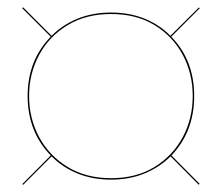

<svg xmlns="http://www.w3.org/2000/svg" viewBox="-20 -649 610 528"><path d="M43.5 -140.5 41.5 -143 119.5 -221.5Q56 -287 56 -385Q56 -483 119.5 -548L41 -626.5L43.5 -629L122 -550.5Q151.5 -580.5 193 -597.5Q234.5 -614.5 285.5 -614.5Q336.5 -614.5 378 -597.5Q419.5 -580.5 448.5 -550.5L527 -628.5L529.5 -626.5L451 -548Q514 -483.5 514 -385Q514 -287 451.5 -221.5L529 -143.5L526.5 -141L449 -219Q419.5 -189.5 378 -172.2Q336.5 -155 285.5 -155Q234.5 -155 193 -172Q151.5 -189 122 -219ZM285.5 -159Q355 -159 405.2 -190Q455.5 -221 482.8 -272.2Q510 -323.5 510 -385Q510 -446.5 482.8 -497.8Q455.5 -549 405.2 -579.8Q355 -610.5 285.5 -610.5Q216.5 -610.5 165.8 -579.8Q115 -549 87.5 -497.8Q60 -446.5 60 -385Q60 -323.5 87.5 -272.2Q115 -221 165.8 -190Q216.5 -159 285.5 -159Z"/></svg>

Font: Bodoni Moda 48pt Black
Style: Regular
Weight: 900
Designer: Owen Earl
Foundry: indestructible type
Version: Version 2.004